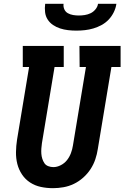

<svg xmlns="http://www.w3.org/2000/svg" viewBox="-20 -975 650 1003"><path d="M257 8Q224 8 193.5 1.5Q163 -5 137.5 -21.5Q112 -38 95 -63.5Q78 -89 70.5 -118.5Q63 -148 63.5 -180.5Q64 -213 69 -245L132 -625H99V-735H313V-625H265L199 -227Q197 -213 196 -199Q195 -185 196 -171.5Q197 -158 201 -145.5Q205 -133 212 -122.5Q219 -112 232 -107Q245 -102 259 -102Q278 -102 297.5 -112Q317 -122 330 -138.5Q343 -155 350.5 -175Q358 -195 361 -215L429 -625H396L395 -735H610V-625H562L491 -197Q487 -170 478 -143Q469 -116 453 -91.5Q437 -67 414.5 -47Q392 -27 366 -14.5Q340 -2 312 3Q284 8 257 8ZM379 -815Q357 -815 335.5 -817.5Q314 -820 294 -826.5Q274 -833 257 -844.5Q240 -856 229 -873Q218 -890 215.5 -911.5Q213 -933 216 -955H312Q310 -940 316 -926.5Q322 -913 334.5 -906Q347 -899 362 -896.5Q377 -894 392 -894Q407 -894 423 -896.5Q439 -899 453.5 -906Q468 -913 479 -926.5Q490 -940 492 -955H588Q585 -933 574.5 -911.5Q564 -890 548 -873Q532 -856 511 -844.5Q490 -833 468 -826.5Q446 -820 423.5 -817.5Q401 -815 379 -815Z"/></svg>

Font: Iosevka Etoile Extrabold
Style: Italic
Weight: 800
Italic angle: -9°
Designer: Belleve Invis
Foundry: Belleve Invis
Version: Version 22.1.2; ttfautohint (v1.8.4)